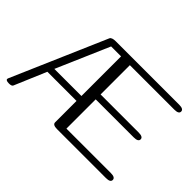

<svg xmlns="http://www.w3.org/2000/svg" viewBox="-123 -940 1228 1228"><g transform="rotate(45 491.5 -326.0)"><path d="M40.5 11.7Q12.2 11.7 12.2 -1.5Q12.2 -2.9 14.2 -8.8L290.5 -646.5Q297.4 -662.6 334 -662.6H907.2Q946.8 -662.6 946.8 -640.1Q946.8 -618.2 907.2 -618.2H504.9V-353.5H849.1Q889.2 -353.5 889.2 -331.5Q889.2 -309.1 849.1 -309.1H504.9V-44.4H907.2Q946.8 -44.4 946.8 -21.5Q946.8 0.5 907.2 0.5H464.8Q425.3 0.5 425.3 -21.5V-215.3H161.6L69.8 1Q64.9 11.7 40.5 11.7ZM425.3 -259.8V-618.2H335.4L180.2 -259.8Z"/></g></svg>

Font: Gayathri
Style: Regular
Weight: 400
Designer: Binoy Dominic <binoy.domenic@gmail.com>
Foundry: SMC
Version: Version 1.000